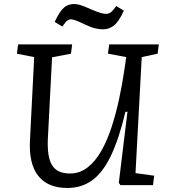

<svg xmlns="http://www.w3.org/2000/svg" viewBox="-20 -921 839 955"><path d="M654 -60 747 -47 741 0H579L571 -12L614 -365H604Q571 -227 530.5 -144Q490 -61 437.5 -23.5Q385 14 315 14Q218 14 170.5 -46Q123 -106 129 -222L150 -637L64 -654L70 -700H339L333 -654L239 -636L218 -230Q214 -139 239.5 -98.5Q265 -58 328 -58Q377 -58 416 -88.5Q455 -119 484.5 -171.5Q514 -224 535.5 -290.5Q557 -357 572.5 -429Q588 -501 598 -570L608 -637L517 -654L523 -700H770L764 -654L685 -637ZM492 -775Q475 -775 453.5 -780Q432 -785 403 -799Q350 -825 333 -825Q323 -825 314.5 -818.5Q306 -812 290 -789L252 -812Q278 -867 299 -884Q320 -901 348 -901Q363 -901 379.5 -896Q396 -891 437 -873Q463 -862 479.5 -857Q496 -852 507 -852Q521 -852 532 -860.5Q543 -869 558 -891L596 -868Q571 -813 546.5 -794Q522 -775 492 -775Z"/></svg>

Font: Literata 7pt
Style: Italic
Weight: 400
Italic angle: -2°
Designer: Latin by Veronika Burian and Jose Scaglione. Greek by Irene Vlachou. Cyrillic by Vera Evstafieva
Foundry: TypeTogether
Version: Version 3.002